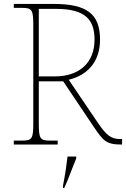

<svg xmlns="http://www.w3.org/2000/svg" viewBox="-20 -734 640 975"><path d="M50 0H273V-20H233C183 -20 177 -31 177 -108V-321H301L456 -90C503 -21 518 0 596 0H600V-28H589C546 -28 521 -46 480 -106L329 -329C420 -351 488 -416 488 -533C488 -664 420 -714 253 -714H50V-694H93C143 -694 149 -683 149 -606V-108C149 -31 143 -20 93 -20H50ZM259 -346H177V-689H264C417 -689 460 -631 460 -532C460 -415 382 -346 259 -346ZM300 208V221H306C325 182 349 113 367 71V61H323C318 105 310 158 300 208Z"/></svg>

Font: Noto Serif Georgian Thin
Style: Regular
Weight: 100
Designer: Monotype Design Team, Akaki Razmadze
Foundry: Google LLC
Version: Version 2.003